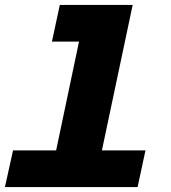

<svg xmlns="http://www.w3.org/2000/svg" viewBox="-23 -760 693 780"><path d="M30 -149H205L298 -591H188L220 -740H516L391 -149H568L536 0H-3Z"/></svg>

Font: Azeret Mono ExtraBold
Style: Italic
Weight: 800
Italic angle: -12°
Designer: Martin Vácha
Foundry: Displaay
Version: Version 1.000; Glyphs 3.0.3, build 3074